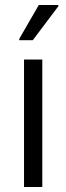

<svg xmlns="http://www.w3.org/2000/svg" viewBox="-20 -748 264 768"><path d="M76.1 0V-510H149.2V0ZM56.9 -587.3V-592.3L135.1 -728H213.4V-723L111.2 -587.3Z"/></svg>

Font: Saira Thin SemiCondensed
Style: Regular
Weight: 100
Width: 4
Version: Version 1.101